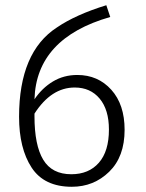

<svg xmlns="http://www.w3.org/2000/svg" viewBox="-20 -704 558 735"><path d="M387 -684 402 -639Q119 -558 112 -324Q141 -367 182.5 -392Q224 -417 276 -417Q355 -417 406 -360.5Q457 -304 457 -207Q457 -104 398 -46.5Q339 11 255 11Q149 11 101 -62.5Q53 -136 53 -257Q53 -505 198 -599Q270 -648 387 -684ZM266 -369Q176 -369 112 -269V-259Q112 -148 145.5 -92.5Q179 -37 253 -37Q320 -37 358.5 -81Q397 -125 397 -208Q397 -284 361.5 -326.5Q326 -369 266 -369Z"/></svg>

Font: Trujillo Light
Style: Regular
Weight: 300
Designer: Fira Sans original fonts by bBox Type GmbH, Carrois Corporate GbR, & Edenspiekermann AG / Changes by Cristiano Sobral
Foundry: Fira Sans original fonts by bBox Type GmbH, Carrois Corporate GbR, & Edenspiekermann AG / Changes by Cristiano Sobral
Version: Version 4.301;July 28, 2020;FontCreator 13.0.0.2655 64-bit